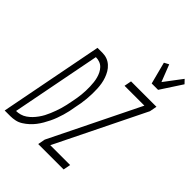

<svg xmlns="http://www.w3.org/2000/svg" viewBox="-296 -1041 1170 1170"><g transform="rotate(45 289.0 -456.0)"><path d="M-42 0 88 -670H130Q152 -670 171 -663Q190 -656 205.5 -642Q221 -628 231 -611Q241 -594 248 -574.5Q255 -555 258.5 -534.5Q262 -514 263 -492.5Q264 -471 263.5 -449Q263 -427 261 -405Q259 -383 255.5 -361Q252 -339 247 -317Q244 -297 239.5 -276.5Q235 -256 229 -236Q223 -216 215.5 -195.5Q208 -175 198.5 -155.5Q189 -136 178 -117Q167 -98 153.5 -80.5Q140 -63 123.5 -48Q107 -33 88 -21Q69 -9 48 -4.5Q27 0 7 0ZM9 -47Q26 -47 44 -52Q62 -57 78 -68Q94 -79 107 -92.5Q120 -106 131.5 -122Q143 -138 151.5 -154Q160 -170 167 -187Q174 -204 180.5 -221.5Q187 -239 192 -256.5Q197 -274 201 -291.5Q205 -309 208 -326Q212 -345 215 -363Q218 -381 220 -399Q222 -417 222.5 -435.5Q223 -454 222.5 -471.5Q222 -489 220 -506.5Q218 -524 213.5 -540.5Q209 -557 201.5 -572Q194 -587 182.5 -599Q171 -611 155 -617Q139 -623 121 -623ZM475 -750 438 -892 468 -908 511 -798 597 -912 620 -888 530 -750ZM247 0 256 -47 539 -623H368L377 -670H596L587 -623L304 -47H475L466 0Z"/></g></svg>

Font: Lode Dark Term
Style: Italic
Weight: 400
Italic angle: -11°
Monospace: yes
Designer: Belleve Invis
Foundry: Belleve Invis
Version: Version 29.2.0